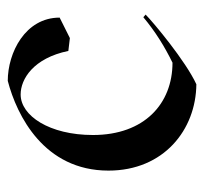

<svg xmlns="http://www.w3.org/2000/svg" viewBox="-36 -488 538 507"><g transform="rotate(-90 233.5 -235.0)"><path d="M352 -324 386 -320 440 -347C440 -438 347 -484 273 -484C181 -460 36 -388 36 -218C36 -72 144 13 264 14C325 -14 428 -100 448 -120L441 -126C404 -95 364 -70 321 -49C213 -49 130 -123 130 -259C130 -374 181 -450 237 -450C278 -450 333 -416 352 -324Z"/></g></svg>

Font: Mazius Display
Style: Regular
Weight: 400
Designer: Alberto Casagrande & Collletttivo
Foundry: Collletttivo
Version: Version 2.000;Glyphs 3.2 (3217)